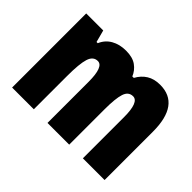

<svg xmlns="http://www.w3.org/2000/svg" viewBox="-112 -788 1013 1013"><g transform="rotate(45 394.5 -281.5)"><path d="M592 -563Q740 -563 740 -360V0H578V-307Q578 -419 534 -419Q500 -419 488 -381.5Q476 -344 476 -264V0H314V-307Q314 -419 271 -419Q237 -419 224.5 -379Q212 -339 212 -248V0H50V-553H177L195 -485H204Q220 -523 255 -543Q290 -563 338 -563Q387 -563 415.5 -542.5Q444 -522 457 -490H468Q487 -525 517.5 -544Q548 -563 592 -563Z"/></g></svg>

Font: Noto Sans Sinhala ExtraCondensed Black
Style: Regular
Weight: 900
Width: 2
Designer: Jelle Bosma - Monotype Design Team
Foundry: Monotype Imaging Inc.
Version: Version 2.006; ttfautohint (v1.8.4.7-5d5b)